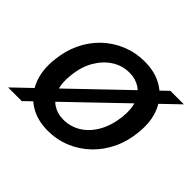

<svg xmlns="http://www.w3.org/2000/svg" viewBox="-138 -693 875 875"><g transform="rotate(45 299.5 -256.0)"><path d="M-11 0 523 -512H610L77 0ZM256 12Q187 12 137.5 -19.5Q88 -51 64.5 -107.5Q41 -164 49 -237Q55 -301 80 -353.5Q105 -406 145 -444Q185 -482 236.5 -503Q288 -524 346 -524Q416 -524 465.5 -493Q515 -462 538.5 -406.5Q562 -351 554 -276Q548 -213 523 -160.5Q498 -108 458 -69.5Q418 -31 366.5 -9.5Q315 12 256 12ZM270 -74Q317 -74 355.5 -98Q394 -122 419.5 -167Q445 -212 452 -274Q458 -328 444 -364.5Q430 -401 401 -420Q372 -439 333 -439Q287 -439 248.5 -414.5Q210 -390 184 -345.5Q158 -301 152 -239Q146 -186 160 -149Q174 -112 203 -93Q232 -74 270 -74Z"/></g></svg>

Font: DM Sans 12pt Medium
Style: Italic
Weight: 500
Italic angle: -10°
Version: Version 4.004;gftools[0.9.30]